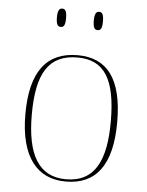

<svg xmlns="http://www.w3.org/2000/svg" viewBox="-53 -781 638 835"><g transform="rotate(5 265.5 -364.0)"><path d="M346 -658C359 -658 366 -666 366 -698C366 -729 359 -738 346 -738C334 -738 326 -729 326 -698C326 -666 334 -658 346 -658ZM185 -658C198 -658 205 -666 205 -698C205 -729 198 -738 185 -738C173 -738 165 -729 165 -698C165 -666 173 -658 185 -658ZM265 10C397 10 466 -79 466 -267C466 -459 396 -542 270 -542C135 -542 65 -454 65 -267C65 -79 141 10 265 10ZM265 0C146 0 93 -93 93 -267C93 -448 144 -532 270 -532C386 -532 438 -453 438 -267C438 -100 393 0 265 0Z"/></g></svg>

Font: Noto Serif Display Thin
Style: Regular
Weight: 100
Designer: Monotype Design Team
Foundry: Monotype Imaging Inc.
Version: Version 2.009